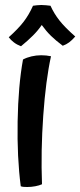

<svg xmlns="http://www.w3.org/2000/svg" viewBox="-20 -738 321 768"><path d="M72 -500Q87 -508 106 -512.5Q125 -517 145 -517Q155 -517 165 -516Q175 -515 184 -513Q163 -417 153 -275.5Q143 -134 148 -1Q137 4 121 7Q105 10 89 10Q81 10 74.5 9.5Q68 9 63 7Q48 -108 50.5 -252Q53 -396 72 -500ZM281 -592Q268 -577 256.5 -568.5Q245 -560 231 -555Q203 -576 184 -594.5Q165 -613 147 -638Q132 -616 112 -596Q92 -576 64 -553Q48 -559 35.5 -568.5Q23 -578 15 -589Q53 -623 74.5 -651Q96 -679 112 -715Q119 -716 128 -717Q137 -718 145 -718Q154 -718 164 -717Q174 -716 182 -715Q196 -684 217.5 -656.5Q239 -629 281 -592Z"/></svg>

Font: Atma Medium
Style: Regular
Weight: 500
Designer: Gregori Vincens, Jeremie Hornus, Riccardo Olocco, Yoann Minet.
Foundry: black foundry
Version: Version 1.101;PS 1.100;hotconv 1.0.86;makeotf.lib2.5.63406